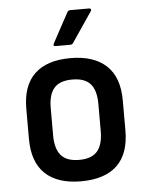

<svg xmlns="http://www.w3.org/2000/svg" viewBox="-52 -741 610 795"><g transform="rotate(-5 253.5 -344.0)"><path d="M253 11Q156 11 104.5 -37.5Q53 -86 53 -183V-308Q53 -404 104 -452.5Q155 -501 253 -501Q350 -501 402 -452.5Q454 -404 454 -308V-183Q454 -86 403 -37.5Q352 11 253 11ZM253 -78Q305 -78 328.5 -105.5Q352 -133 352 -189V-302Q352 -358 328.5 -385Q305 -412 253 -412Q201 -412 177.5 -385Q154 -358 154 -302V-189Q154 -133 177.5 -105.5Q201 -78 253 -78ZM196 -556Q185 -556 190 -567L257 -691Q261 -699 270 -699H349Q354 -699 355.5 -695Q357 -691 354 -687L270 -563Q266 -556 257 -556Z"/></g></svg>

Font: Sofia Sans Extra Cond
Style: Bold
Weight: 700
Width: 1
Designer: Botio Nikoltchev, Ani Petrova
Foundry: lettersoup
Version: Version 4.100; ttfautohint (v1.8.3)